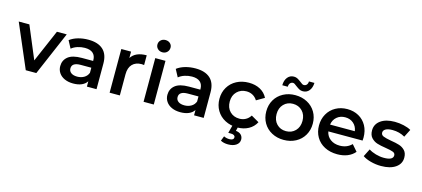

<svg xmlns="http://www.w3.org/2000/svg" viewBox="-76 -1406 4984 2268"><g transform="rotate(15 2415.5 -272.0)"><path d="M-4.9 -534.2H125L291 -138.2L461.9 -534.2H582L353 0H224.1Z M604.5 -152.8Q604.5 -224.6 658 -268.3Q711.4 -312 826.7 -312H964.4V-319.8Q964.4 -376 930.9 -406Q897.5 -436 831.5 -436Q786.6 -436 743.2 -422.1Q699.7 -408.2 669.4 -382.8L620.6 -474.1Q662.6 -506.3 721.7 -523.2Q780.8 -540 846.7 -540Q964.4 -540 1026.9 -483.4Q1089.4 -426.8 1089.4 -313V0H971.7V-64.9Q948.7 -29.8 906.2 -11.5Q863.8 6.8 803.7 6.8Q743.7 6.8 698.5 -13.7Q653.3 -34.2 628.9 -70.6Q604.5 -106.9 604.5 -152.8ZM727.5 -158.2Q727.5 -124 754.6 -104Q781.7 -84 829.6 -84Q876.5 -84 913.1 -105.5Q949.7 -127 964.4 -167V-229H835.4Q727.5 -229 727.5 -158.2Z M1249.5 0V-534.2H1368.7V-456.1Q1422.4 -540 1558.6 -540V-420.9Q1542.5 -423.8 1529.3 -423.8Q1456.1 -423.8 1415.3 -381.3Q1374.5 -338.9 1374.5 -258.8V0Z M1647.5 -696.8Q1647.5 -729 1670.4 -750.5Q1693.4 -772 1727.5 -772Q1761.7 -772 1784.4 -751.5Q1807.1 -731 1807.1 -700.2Q1807.1 -667 1784.7 -644.5Q1762.2 -622.1 1727.5 -622.1Q1693.4 -622.1 1670.4 -643.6Q1647.5 -665 1647.5 -696.8ZM1664.6 0V-534.2H1789.6V0Z M1915 -152.8Q1915 -224.6 1968.5 -268.3Q2022 -312 2137.2 -312H2274.9V-319.8Q2274.9 -376 2241.5 -406Q2208 -436 2142.1 -436Q2097.2 -436 2053.7 -422.1Q2010.3 -408.2 1980 -382.8L1931.2 -474.1Q1973.1 -506.3 2032.2 -523.2Q2091.3 -540 2157.2 -540Q2274.9 -540 2337.4 -483.4Q2399.9 -426.8 2399.9 -313V0H2282.2V-64.9Q2259.3 -29.8 2216.8 -11.5Q2174.3 6.8 2114.3 6.8Q2054.2 6.8 2009 -13.7Q1963.9 -34.2 1939.5 -70.6Q1915 -106.9 1915 -152.8ZM2038.1 -158.2Q2038.1 -124 2065.2 -104Q2092.3 -84 2140.1 -84Q2187 -84 2223.6 -105.5Q2260.3 -127 2274.9 -167V-229H2146Q2038.1 -229 2038.1 -158.2Z M2521 -267.1Q2521 -346.2 2557.9 -408.2Q2594.7 -470.2 2660.4 -505.1Q2726.1 -540 2810.1 -540Q2889.2 -540 2948.5 -508.1Q3007.8 -476.1 3038.1 -416L2941.9 -359.9Q2918.9 -397 2884.5 -415.5Q2850.1 -434.1 2809.1 -434.1Q2739.3 -434.1 2693.1 -388.4Q2647 -342.8 2647 -267.1Q2647 -190.9 2692.4 -145.5Q2737.8 -100.1 2809.1 -100.1Q2850.1 -100.1 2884.5 -118.7Q2918.9 -137.2 2941.9 -173.8L3038.1 -118.2Q3007.3 -58.1 2947.5 -25.6Q2887.7 6.8 2810.1 6.8Q2727.1 6.8 2660.9 -28.1Q2594.7 -63 2557.9 -125.5Q2521 -188 2521 -267.1ZM2666 207 2689 147.9Q2719.7 164.1 2756.8 164.1Q2810.1 164.1 2810.1 127.9Q2810.1 112.8 2796.9 104Q2783.7 95.2 2756.8 95.2H2726.1L2752.9 -6.8H2820.8L2807.1 48.8Q2850.1 53.7 2872.1 76.4Q2894 99.1 2894 132.8Q2894 175.8 2856.9 201.9Q2819.8 228 2757.8 228Q2704.1 228 2666 207Z M3093.8 -267.1Q3093.8 -346.2 3130.1 -408.2Q3166.5 -470.2 3231.7 -505.1Q3296.9 -540 3377.4 -540Q3459.5 -540 3524.7 -505.1Q3589.8 -470.2 3626.2 -408.2Q3662.6 -346.2 3662.6 -267.1Q3662.6 -188 3626.2 -125.5Q3589.8 -63 3524.7 -28.1Q3459.5 6.8 3377.4 6.8Q3296.9 6.8 3231.7 -28.1Q3166.5 -63 3130.1 -125.5Q3093.8 -188 3093.8 -267.1ZM3196.8 -612.8Q3197.8 -673.8 3227.3 -710.4Q3256.8 -747.1 3304.7 -747.1Q3329.6 -747.1 3348.1 -737.1Q3366.7 -727.1 3393.6 -707Q3409.7 -693.8 3420.2 -687.5Q3430.7 -681.2 3440.9 -681.2Q3461.9 -681.2 3475.3 -696Q3488.8 -710.9 3489.7 -737.8H3556.6Q3554.7 -678.7 3525.6 -642.8Q3496.6 -606.9 3448.7 -606.9Q3423.8 -606.9 3405.3 -616.9Q3386.7 -627 3359.9 -647Q3343.8 -660.2 3333.3 -666.5Q3322.8 -672.9 3313 -672.9Q3292 -672.9 3278.3 -657Q3264.6 -641.1 3263.7 -612.8ZM3219.7 -267.1Q3219.7 -191.9 3264.2 -146Q3308.6 -100.1 3377.4 -100.1Q3446.8 -100.1 3491.7 -146Q3536.6 -191.9 3536.6 -267.1Q3536.6 -342.3 3491.7 -388.2Q3446.8 -434.1 3377.4 -434.1Q3308.6 -434.1 3264.2 -387.9Q3219.7 -341.8 3219.7 -267.1Z M3738.3 -267.1Q3738.3 -345.2 3773.7 -407.7Q3809.1 -470.2 3872.1 -505.1Q3935.1 -540 4014.2 -540Q4092.3 -540 4153.8 -505.6Q4215.3 -471.2 4249.8 -408.7Q4284.2 -346.2 4284.2 -264.2Q4284.2 -251 4282.2 -227.1H3863.3Q3874.5 -168 3920.9 -133.5Q3967.3 -99.1 4036.1 -99.1Q4124 -99.1 4181.2 -157.2L4248 -80.1Q4211.9 -37.1 4157 -15.1Q4102.1 6.8 4033.2 6.8Q3945.3 6.8 3878.2 -28.1Q3811 -63 3774.7 -125.5Q3738.3 -188 3738.3 -267.1ZM3862.3 -310.1H4165Q4157.2 -368.2 4116.2 -404.1Q4075.2 -439.9 4014.2 -439.9Q3954.1 -439.9 3912.6 -404.5Q3871.1 -369.1 3862.3 -310.1Z M4342.8 -53.2 4390.6 -147.9Q4426.8 -124 4477.3 -109.6Q4527.8 -95.2 4576.7 -95.2Q4688.5 -95.2 4689 -153.8Q4689 -181.6 4660.4 -192.9Q4631.8 -204.1 4568.8 -213.9Q4502.9 -223.6 4461.4 -236.8Q4419.9 -250 4389.4 -282.5Q4358.9 -314.9 4358.9 -373Q4358.9 -449.2 4422.4 -494.6Q4485.8 -540 4593.8 -540Q4648.9 -540 4703.9 -527.6Q4758.8 -515.1 4793.9 -494.1L4745.6 -398.9Q4677.7 -439 4592.8 -439Q4537.6 -439 4509.3 -422.4Q4481 -405.8 4481 -378.9Q4481 -349.1 4511.5 -336.7Q4542 -324.2 4606 -313Q4669.9 -303.2 4710.9 -290Q4752 -276.9 4781.2 -245.8Q4810.5 -214.8 4810.5 -158.2Q4810.5 -83 4745.6 -38.1Q4680.7 6.8 4568.8 6.8Q4503.9 6.8 4441.9 -10Q4379.9 -26.9 4342.8 -53.2Z"/></g></svg>

Font: Montserrat SemiBold
Style: Regular
Weight: 600
Designer: Julieta Ulanovsky
Foundry: Julieta Ulanovsky
Version: Version 7.200